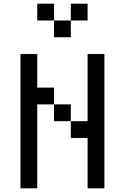

<svg xmlns="http://www.w3.org/2000/svg" viewBox="-20 -1020 676 1040"><path d="M90.9 -727.3V0H181.8V-454.5H272.7V-545.5H181.8V-727.3ZM454.5 -272.7V0H545.5V-727.3H454.5V-363.6H363.6V-272.7ZM363.6 -363.6V-454.5H272.7V-363.6ZM181.8 -1000V-909.1H272.7V-1000ZM272.7 -909.1V-818.2H363.6V-909.1ZM363.6 -1000V-909.1H454.5V-1000Z"/></svg>

Font: Departure Mono
Style: Regular
Weight: 400
Monospace: yes
Designer: Helena Zhang
Version: Version 1.500;Glyphs 3.3.1 (3343)